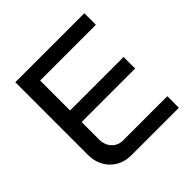

<svg xmlns="http://www.w3.org/2000/svg" viewBox="-176 -816 962 962"><g transform="rotate(-45 305.5 -335.0)"><path d="M68 -670V-153C68 -65 132 0 219 0H557V-82H243C196 -82 162 -119 162 -169V-294H541V-376H162V-588H557V-670Z"/></g></svg>

Font: LT Wave Alt
Style: Regular
Weight: 400
Designer: Daniel Lyons
Version: Version 2.5 (Glyphs App)